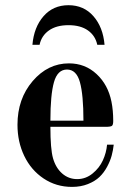

<svg xmlns="http://www.w3.org/2000/svg" viewBox="-20 -714 512 746"><path d="M248 -467.8Q310.5 -467.8 355.2 -426.3Q399.9 -384.8 413.1 -318.8Q419.9 -285.2 419.9 -244.1Q419.9 -229 415 -225.1Q410.2 -221.2 389.2 -221.2H175.8Q175.8 -134.8 186 -99.1Q196.8 -61.5 221.7 -39.8Q246.6 -18.1 279.8 -18.1Q313 -18.1 339.6 -39.8Q366.2 -61.5 379.6 -90.8Q393.1 -120.1 396 -151.9H421.9Q419.4 -129.9 413.8 -109.1Q408.2 -88.4 396 -65.7Q383.8 -43 366.5 -26.4Q349.1 -9.8 321.5 1.2Q293.9 12.2 259.8 12.2Q198.2 12.2 149.4 -20.5Q100.6 -53.2 74.2 -108.2Q47.9 -163.1 47.9 -229Q47.9 -330.1 106.9 -398.9Q166 -467.8 248 -467.8ZM304.2 -245.1Q304.2 -345.7 290.5 -394.8Q276.9 -443.8 240.2 -443.8Q203.6 -443.8 189.7 -394.8Q175.8 -345.7 175.8 -245.1ZM133.8 -540H106Q111.8 -608.4 149.2 -651.1Q186.5 -693.8 246.1 -693.8Q305.7 -693.8 343 -651.1Q380.4 -608.4 386.2 -540H357.9Q350.6 -575.2 321.8 -595.7Q293 -616.2 246.1 -616.2Q199.2 -616.2 170.2 -595.7Q141.1 -575.2 133.8 -540Z"/></svg>

Font: Flanker Steampunk
Style: Bold
Weight: 700
Designer: Alexey Kryukov, Leonardo Di Lena
Foundry: Alexey Kryukov, Leonardo Di Lena
Version: 1.210